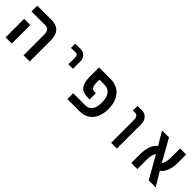

<svg xmlns="http://www.w3.org/2000/svg" viewBox="196 -1609 2609 2609"><g transform="rotate(45 1500.0 -304.5)"><path d="M332 -497.5H68.5V-609H337.5Q436 -609 484 -557.2Q532 -505.5 532 -399V0H413V-390.5Q413 -448.5 393.8 -473Q374.5 -497.5 332 -497.5ZM68.5 -355.5H187V0H68.5Z M900 -609Q878.5 -609 842.8 -608.5Q807 -608 797.5 -607V-526Q815 -527.5 886 -527.5Q907 -527.5 918.5 -515.5Q930 -503.5 930 -480.5V-344.5H1017.5V-494Q1017.5 -526.5 1002.2 -552.8Q987 -579 960 -594Q933 -609 900 -609Z M1255 -112.5H1485Q1620 -112.5 1620 -298Q1620 -495.5 1463.5 -495.5H1377V-430.5Q1377 -382 1393.5 -356.5Q1410 -331 1441 -331H1472.5V-211H1429.5Q1337.5 -211 1296.2 -264.8Q1255 -318.5 1255 -422.5V-609H1472Q1557 -609 1618.5 -572Q1680 -535 1712.8 -465.5Q1745.5 -396 1745.5 -301Q1745.5 -207 1715 -139.2Q1684.5 -71.5 1626 -35.8Q1567.5 0 1485 0H1255Z M2039.5 -519.5H1994.5V-609H2080.5Q2118 -609 2146.5 -590.2Q2175 -571.5 2190.5 -539.5Q2206 -507.5 2206 -468.5V0H2095.5V-440Q2095.5 -477 2080.2 -498.2Q2065 -519.5 2039.5 -519.5Z M2599 -175V0H2483V-169Q2483 -256.5 2507.2 -322.8Q2531.5 -389 2577.5 -420.5L2465.5 -609H2599.5L2776.5 -293Q2812.5 -334.5 2812.5 -446V-609H2929V-452.5Q2929 -364.5 2904 -297.5Q2879 -230.5 2831.5 -199.5L2953 0H2819L2634 -322.5Q2599 -277 2599 -175Z"/></g></svg>

Font: JuliaMono SemiBold
Style: Regular
Weight: 600
Monospace: yes
Designer: cormullion
Foundry: corm
Version: Version 0.055; ttfautohint (v1.8.4)